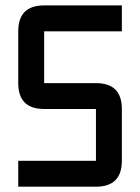

<svg xmlns="http://www.w3.org/2000/svg" viewBox="-20 -704 528 724"><path d="M439.5 -585.9H146.5V-390.6H341.8Q439.5 -390.6 439.5 -293V-97.7Q439.5 0 341.8 0H48.8V-97.7H341.8V-293H146.5Q48.8 -293 48.8 -390.6V-585.9Q48.8 -683.6 146.5 -683.6H439.5Z"/></svg>

Font: BabelStone Runic Berhtwald
Style: Regular
Weight: 400
Designer: Andrew West
Foundry: BabelStone
Version: Version 7.004;November 9, 2023